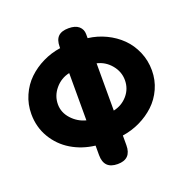

<svg xmlns="http://www.w3.org/2000/svg" viewBox="-140 -932 1038 1064"><g transform="rotate(-20 379.5 -400.5)"><path d="M294.9 -712.9V-720.2Q294.9 -761.7 314.7 -781.2Q334.5 -800.8 376 -800.8Q416.5 -800.8 436.8 -782.7Q457 -764.6 457 -736.8V-712.9Q512.7 -706.1 562.5 -682.1Q612.3 -658.2 649.7 -621.3Q687 -584.5 709 -533.2Q731 -481.9 731 -423.8Q731 -366.7 708.3 -316.4Q685.5 -266.1 647.2 -230.2Q608.9 -194.3 559.6 -170.7Q510.3 -147 456.1 -139.2V-82Q456.1 0 376 0Q294.9 0 294.9 -82V-138.2Q217.8 -147.5 156 -184.6Q94.2 -221.7 57.1 -284.2Q20 -346.7 20 -423.8Q20 -481.4 42.5 -532.5Q64.9 -583.5 103 -620.1Q141.1 -656.7 190.7 -680.9Q240.2 -705.1 294.9 -712.9ZM294.9 -287.1V-565.9Q244.6 -555.2 210.7 -514.9Q176.8 -474.6 176.8 -423.8Q176.8 -376 211.2 -337.9Q245.6 -299.8 294.9 -287.1ZM456.1 -564.9V-286.1Q506.3 -296.9 539.1 -335Q571.8 -373 571.8 -423.8Q571.8 -473.6 538.6 -513.7Q505.4 -553.7 456.1 -564.9Z"/></g></svg>

Font: BPreplay
Style: Bold
Weight: 700
Designer: Magenta/George Triantafyllakos
Foundry: Magenta/George Triantafyllakos
Version: Version 1.00